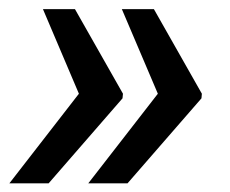

<svg xmlns="http://www.w3.org/2000/svg" viewBox="-20 -478 516 430"><path d="M324.7 -457.5 432.1 -268.1 431.2 -257.8 265.6 -67.4H177.7L333.5 -268.1L252.9 -457.5ZM147.9 -457.5 255.4 -268.1 254.4 -257.8 88.9 -67.4H1L156.7 -268.1L76.2 -457.5Z"/></svg>

Font: TypoPRO Roboto
Style: Italic
Weight: 500
Italic angle: -12°
Designer: Google
Version: Version 2.136; 2016